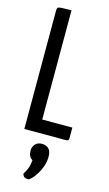

<svg xmlns="http://www.w3.org/2000/svg" viewBox="-144 -749 602 1060"><g transform="rotate(15 157.0 -218.5)"><path d="M43 0V-677Q43 -688 47 -693Q51 -698 68 -699Q85 -700 125 -700V-76H297V-16Q297 -6 292.5 -3Q288 0 281 0ZM134 263Q123 263 114.5 258.5Q106 254 102 240Q119 212 124 194Q129 176 131 155Q118 147 112.5 135Q107 123 107 106Q107 84 121 69Q135 54 158 54Q184 54 198 68.5Q212 83 212 113Q212 141 203 167.5Q194 194 180.5 215.5Q167 237 154 250Q141 263 134 263Z"/></g></svg>

Font: Yanone Kaffeesatz
Style: Regular
Weight: 400
Designer: Yanone (Cyrillic: Daniel Pouzeot, Huerta Tipografica, and Cyreal)
Foundry: Yanone
Version: Version 2.003